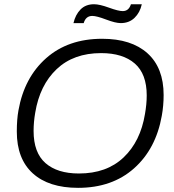

<svg xmlns="http://www.w3.org/2000/svg" viewBox="-20 -883 831 915"><path d="M330.1 -772.9Q339.4 -813 363.8 -837.9Q388.2 -862.8 428.2 -862.8Q454.6 -862.8 499.5 -846.4Q544.4 -830.1 564.9 -830.1Q593.8 -830.1 604 -862.8H655.8Q647 -822.8 621.1 -797.9Q595.2 -772.9 555.2 -772.9Q530.3 -772.9 485.4 -790Q440.4 -807.1 419.9 -807.1Q388.7 -807.1 378.9 -772.9ZM352.1 12.2Q212.4 12.2 136.2 -56.9Q60.1 -126 60.1 -255.9Q60.1 -314 67.9 -356.9Q95.7 -513.7 200.2 -606Q304.7 -698.2 466.8 -698.2Q606.4 -698.2 683.1 -628.9Q759.8 -559.6 759.8 -430.2Q759.8 -379.4 751 -331.1Q723.1 -173.3 618.7 -80.6Q514.2 12.2 352.1 12.2ZM356 -56.2Q488.3 -56.2 568.8 -132.6Q649.4 -209 670.9 -339.8Q679.2 -386.7 679.2 -428.2Q679.2 -530.8 622.3 -580.3Q565.4 -629.9 461.9 -629.9Q330.6 -629.9 250 -553.5Q169.4 -477.1 147.9 -346.2Q140.1 -301.8 140.1 -258.8Q140.1 -155.3 196.8 -105.7Q253.4 -56.2 356 -56.2Z"/></svg>

Font: Archivo Light
Style: Italic
Weight: 300
Italic angle: -10°
Designer: Hector Gatti
Foundry: Omnibus-Type
Version: Version 2.001